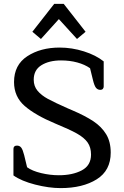

<svg xmlns="http://www.w3.org/2000/svg" viewBox="-20 -952 636 985"><path d="M282 -854 190 -752 146 -789 258 -932H307L419 -789L375 -752ZM49 -52V-188Q49 -205 67 -205Q81 -205 89 -194.5Q97 -184 104 -156L119 -94Q145 -75 191 -64Q237 -53 282 -53Q352 -53 399.5 -78Q447 -103 447 -159Q447 -196 429.5 -221Q412 -246 374.5 -267Q337 -288 264 -318Q161 -361 106.5 -408.5Q52 -456 52 -531Q52 -619 120 -663.5Q188 -708 286 -708Q349 -708 410.5 -688.5Q472 -669 512 -637V-508Q512 -501 507.5 -496Q503 -491 495 -491Q481 -491 472.5 -501.5Q464 -512 457 -541L442 -602Q415 -621 376.5 -631.5Q338 -642 293 -642Q232 -642 192.5 -617.5Q153 -593 153 -543Q153 -510 172.5 -486.5Q192 -463 226 -444.5Q260 -426 328 -396L349 -387Q417 -358 459 -330Q501 -302 524.5 -263.5Q548 -225 548 -169Q548 -77 476 -32Q404 13 291 13Q231 13 160.5 -5Q90 -23 49 -52Z"/></svg>

Font: Maitree Medium
Style: Regular
Weight: 500
Designer: CadsonDemak Team
Foundry: CadsonDemak
Version: Version 1.010